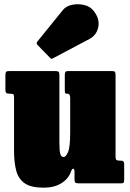

<svg xmlns="http://www.w3.org/2000/svg" viewBox="-20 -849 600 889"><path d="M45 -151V-394.5Q45 -406.5 43.2 -410.8Q41.5 -415 30 -415H26Q14 -415 9.5 -418.5Q5 -422 5 -434V-498.5Q5 -511.5 7.8 -515.8Q10.5 -520 23 -520H235Q247 -520 251 -516.8Q255 -513.5 255 -500.5V-192Q255 -151.5 259 -136.8Q263 -122 275 -122Q285 -122 295 -144.8Q305 -167.5 305 -237V-394Q305 -415 294 -415H289Q284.5 -415 282.2 -417.5Q280 -420 280 -431V-500Q280 -512 282.8 -516Q285.5 -520 297 -520H498Q509.5 -520 512.2 -516.2Q515 -512.5 515 -501V-125Q515 -110.5 519.8 -107.8Q524.5 -105 539 -105H541.5Q555 -105 555 -90V-18.5Q555 -7.5 552.5 -3.8Q550 0 539.5 0H345.5Q331.5 0 328.2 -4.2Q325 -8.5 325 -22.5V-54Q325 -65.5 319.5 -67.5Q314 -69.5 309.5 -56.5Q297.5 -21.5 264.5 -0.8Q231.5 20 182 20Q123.5 20 94.2 -0.5Q65 -21 55 -59.2Q45 -97.5 45 -151ZM210.5 -582.5 154 -640.5Q145.5 -649.5 154.5 -658.5L271.5 -803Q285.5 -820.5 312.8 -826.5Q340 -832.5 368.2 -826.2Q396.5 -820 412.5 -800Q442.5 -763 435.2 -724.8Q428 -686.5 394 -668.5L226 -579.5Q220.5 -576 217.5 -577Q214.5 -578 210.5 -582.5Z"/></svg>

Font: Besley* Condensed Fatface
Style: Regular
Weight: 900
Width: 3
Designer: Owen Earl
Foundry: indestructible type*
Version: Version 3.000; ttfautohint (v1.8.3)